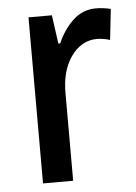

<svg xmlns="http://www.w3.org/2000/svg" viewBox="-45 -637 441 622"><g transform="rotate(-5 175.5 -326.0)"><path d="M290 -601Q301 -601 313.5 -599.5Q326 -598 338 -595L327 -495Q318 -498 306.5 -500Q295 -502 285 -502Q234 -502 200.5 -455Q167 -408 168 -332V-51H70V-591H146L159 -498H165Q184 -542 215.5 -571.5Q247 -601 290 -601Z"/></g></svg>

Font: Noto Sans Tamil UI Condensed Medium
Style: Regular
Weight: 500
Width: 3
Designer: Jelle Bosma - Monotype Design Team
Foundry: Monotype Imaging Inc.
Version: Version 2.004; ttfautohint (v1.8.4.7-5d5b)